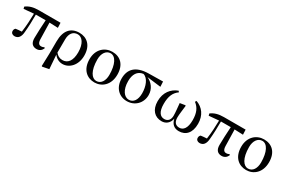

<svg xmlns="http://www.w3.org/2000/svg" viewBox="93 -1672 4423 3012"><g transform="rotate(30 2304.5 -166.0)"><path d="M515 16C564 16 601 -9 622 -56L613 -72C595 -63 581 -57 556 -57C519 -57 495 -81 493 -149L486 -446L641 -440L637 -530H246C145 -530 78 -510 17 -465L26 -429L205 -445C203 -341 198 -221 181 -106C141 -104 107 -101 73 -96C57 -83 50 -66 50 -44C50 -9 77 14 115 14C180 14 219 -32 225 -125C235 -224 238 -343 238 -447H416C409 -328 402 -206 402 -117C402 -22 448 16 515 16Z M721 205 731 211 849 188 830 -65C866 -15 921 16 985 16C1105 16 1218 -92 1218 -268C1218 -456 1109 -543 974 -543C824 -543 729 -447 729 -244L728 -20ZM829 -101 830 -343C831 -447 882 -509 965 -509C1043 -509 1110 -425 1110 -266C1110 -111 1048 -37 953 -37C900 -37 860 -61 829 -101Z M1563 16C1694 16 1817 -80 1817 -270C1817 -450 1716 -543 1572 -543C1439 -543 1316 -447 1316 -264C1316 -74 1430 16 1563 16ZM1577 -19C1498 -19 1425 -114 1425 -322C1425 -433 1480 -509 1559 -509C1648 -509 1710 -395 1710 -205C1710 -98 1663 -19 1577 -19Z M2150 16C2292 16 2402 -90 2402 -238C2402 -350 2333 -434 2245 -474L2496 -443L2491 -536L2230 -532C2002 -527 1904 -423 1904 -252C1904 -85 2011 16 2150 16ZM2165 -486C2254 -462 2300 -335 2300 -211C2300 -89 2248 -19 2166 -19C2084 -19 2013 -109 2013 -268C2013 -389 2061 -473 2165 -486Z M2780 16C2856 16 2917 -30 2935 -119C2955 -29 3009 16 3091 16C3215 16 3299 -68 3299 -235C3299 -388 3221 -491 3099 -535L3083 -511C3161 -453 3197 -371 3197 -243C3197 -96 3143 -35 3072 -35C3004 -35 2967 -79 2967 -161C2967 -219 2982 -310 2989 -383L2979 -389L2886 -374C2893 -289 2903 -222 2903 -153C2903 -73 2858 -35 2800 -35C2728 -35 2675 -92 2675 -237C2675 -377 2712 -457 2791 -513L2775 -534C2656 -490 2571 -386 2571 -228C2571 -71 2656 16 2780 16Z M3868 16C3917 16 3954 -9 3975 -56L3966 -72C3948 -63 3934 -57 3909 -57C3872 -57 3848 -81 3846 -149L3839 -446L3994 -440L3990 -530H3599C3498 -530 3431 -510 3370 -465L3379 -429L3558 -445C3556 -341 3551 -221 3534 -106C3494 -104 3460 -101 3426 -96C3410 -83 3403 -66 3403 -44C3403 -9 3430 14 3468 14C3533 14 3572 -32 3578 -125C3588 -224 3591 -343 3591 -447H3769C3762 -328 3755 -206 3755 -117C3755 -22 3801 16 3868 16Z M4311 16C4442 16 4565 -80 4565 -270C4565 -450 4464 -543 4320 -543C4187 -543 4064 -447 4064 -264C4064 -74 4178 16 4311 16ZM4325 -19C4246 -19 4173 -114 4173 -322C4173 -433 4228 -509 4307 -509C4396 -509 4458 -395 4458 -205C4458 -98 4411 -19 4325 -19Z"/></g></svg>

Font: Noto Serif HK SemiBold
Style: Regular
Weight: 600
Designer: Ryoko NISHIZUKA 西塚涼子 (kana & ideographs); Frank Grießhammer (Latin, Greek & Cyrillic); Wenlong ZHANG 张文龙 (bopomofo); San
Foundry: Adobe
Version: Version 2.001;hotconv 1.1.0;makeotfexe 2.6.0